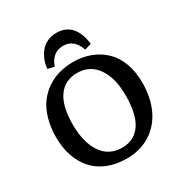

<svg xmlns="http://www.w3.org/2000/svg" viewBox="-213 -1092 1200 1264"><g transform="rotate(-30 387.5 -460.5)"><path d="M394 -935.1Q432.6 -935.1 462.4 -921.6Q492.2 -908.2 511.2 -883.5Q530.3 -858.9 541.3 -827.9Q552.2 -796.9 556.2 -758.8L505.9 -744.1Q474.1 -838.9 391.1 -838.9Q348.1 -838.9 319.1 -814.5Q290 -790 275.9 -747.1L226.1 -758.8Q229 -793 241.2 -824Q253.4 -855 273.9 -880.1Q294.4 -905.3 325.7 -920.2Q356.9 -935.1 394 -935.1ZM386.2 14.2Q304.7 14.2 240.2 -12.5Q175.8 -39.1 134.8 -86.4Q93.8 -133.8 72.3 -197.5Q50.8 -261.2 50.8 -336.9Q50.8 -414.6 69.1 -478Q87.4 -541.5 119.4 -584.7Q151.4 -627.9 195.6 -657.5Q239.7 -687 289.8 -700.4Q339.8 -713.9 396 -713.9Q464.8 -713.9 523.7 -691.9Q582.5 -669.9 627.4 -627.9Q672.4 -585.9 697.8 -519.3Q723.1 -452.6 723.1 -368.2Q723.1 -255.4 682.6 -168.9Q642.1 -82.5 565.4 -34.2Q488.8 14.2 386.2 14.2ZM396 -63Q486.3 -63 536.1 -134Q585.9 -205.1 585.9 -350.1Q585.9 -484.9 531.7 -561.5Q477.5 -638.2 380.9 -638.2Q289.1 -638.2 238.5 -567.9Q188 -497.6 188 -356.9Q188 -221.7 241.7 -142.3Q295.4 -63 396 -63Z"/></g></svg>

Font: Literata Book SemiBold
Style: Regular
Weight: 600
Designer: Latin by Veronika Burian and Jose Scaglione. Greek by Irene Vlachou. Cyrillic by Vera Evstafieva
Foundry: TypeTogether
Version: Version 2.003;PS 002.003;hotconv 1.0.88;makeotf.lib2.5.64775